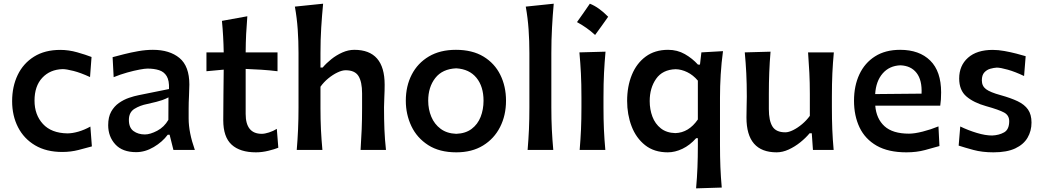

<svg xmlns="http://www.w3.org/2000/svg" viewBox="-20 -827 5750 1059"><path d="M323.7 11.2Q235.4 11.2 173.6 -25.4Q111.8 -62 79.3 -125.5Q46.9 -189 46.9 -269Q46.9 -349.6 77.6 -413.6Q108.4 -477.5 167.7 -514.6Q227.1 -551.8 312.5 -551.8Q358.9 -551.8 405.5 -538.6Q452.1 -525.4 484.9 -512.7L476.6 -401.9Q424.8 -425.8 385.3 -435.8Q345.7 -445.8 325.7 -445.8Q255.9 -443.8 213.1 -397.9Q170.4 -352.1 170.4 -272Q170.4 -193.8 216.8 -143.3Q263.2 -92.8 351.6 -91.3Q378.4 -91.3 411.9 -100.8Q445.3 -110.4 478.5 -128.9L486.8 -19.5Q456.1 -10.7 413.1 0.2Q370.1 11.2 323.7 11.2Z M731 12.2Q655.3 12.2 616 -30.8Q576.7 -73.7 576.7 -136.7Q576.7 -181.6 593.3 -211.2Q609.9 -240.7 636 -259Q662.1 -277.3 691.4 -287.4Q720.7 -297.4 745.6 -302.2L912.1 -335.9Q914.1 -382.8 899.4 -407Q884.8 -431.2 857.4 -439.9Q830.1 -448.7 793.5 -448.7Q779.3 -448.7 749.3 -443.1Q719.2 -437.5 681.6 -427Q644 -416.5 606.9 -401.4L601.1 -511.7Q627 -518.6 664.1 -528.1Q701.2 -537.6 742.9 -544.9Q784.7 -552.2 823.2 -552.2Q915.5 -552.2 970 -507.1Q1024.4 -461.9 1024.4 -360.8Q1024.4 -335.9 1022.5 -298.6Q1020.5 -261.2 1020.5 -228.5V-172.9Q1020.5 -96.7 1054.7 0H936.5L915.5 -84H905.3Q875.5 -43.9 827.9 -15.9Q780.3 12.2 731 12.2ZM779.3 -85.4Q808.1 -85.4 846.9 -105.7Q885.7 -126 908.7 -166L909.2 -290Q897.5 -283.2 874.8 -274.9Q852.1 -266.6 792 -253.4Q752 -245.6 721.4 -226.6Q690.9 -207.5 690.9 -165.5Q690.9 -122.6 716.6 -104Q742.2 -85.4 779.3 -85.4Z M1391.6 13.2Q1303.7 13.2 1257.6 -29.1Q1211.4 -71.3 1211.4 -164.1Q1211.4 -236.3 1212.4 -307.1Q1213.4 -377.9 1213.9 -442.9L1118.7 -434.1V-538.1H1213.9Q1212.4 -627 1204.1 -711.9L1344.2 -737.3Q1339.8 -683.6 1337.6 -638.4Q1335.4 -593.3 1335 -538.1H1510.7V-434.1Q1466.8 -439.5 1422.4 -442.4Q1377.9 -445.3 1335 -446.8V-198.7Q1335 -88.9 1423.8 -88.9Q1439.9 -88.9 1463.6 -96.4Q1487.3 -104 1506.8 -116.2L1515.1 -12.2Q1496.6 -4.4 1461.2 4.4Q1425.8 13.2 1391.6 13.2Z M1616.7 0Q1621.6 -58.6 1624 -113.5Q1626.5 -168.5 1626.5 -235.4V-534.2Q1626.5 -601.1 1622.1 -664.6Q1617.7 -728 1606.4 -790.5L1762.2 -806.6Q1755.9 -741.7 1751.7 -674.3Q1747.6 -606.9 1747.6 -534.2V-454.6H1759.8Q1779.3 -478 1807.4 -500.5Q1835.4 -522.9 1868.4 -537.6Q1901.4 -552.2 1934.1 -552.2Q2101.6 -552.2 2101.6 -359.9Q2101.6 -324.7 2099.9 -293Q2098.1 -261.2 2098.1 -235.4Q2098.1 -168.5 2100.3 -113.5Q2102.5 -58.6 2108.9 0H1968.8Q1972.7 -58.6 1974.9 -112.8Q1977.1 -167 1977.1 -229.5V-312Q1977.1 -375.5 1957.3 -407.5Q1937.5 -439.5 1886.2 -439.5Q1866.7 -439.5 1841.1 -427.2Q1815.4 -415 1790.5 -394.5Q1765.6 -374 1747.6 -348.6V-229.5Q1747.6 -167 1750.2 -112.8Q1752.9 -58.6 1758.3 0Z M2497.1 13.2Q2403.8 13.2 2341.8 -26.6Q2279.8 -66.4 2249 -131.3Q2218.3 -196.3 2218.3 -271.5Q2218.3 -352.1 2251 -415.5Q2283.7 -479 2345.5 -515.6Q2407.2 -552.2 2494.6 -552.2Q2585 -552.2 2646.5 -515.1Q2708 -478 2739.5 -414.3Q2771 -350.6 2771 -271.5Q2771 -190.9 2738.3 -126.5Q2705.6 -62 2644.3 -24.4Q2583 13.2 2497.1 13.2ZM2496.6 -88.9Q2547.9 -90.8 2581.3 -116Q2614.7 -141.1 2630.9 -182.1Q2647 -223.1 2647 -271.5Q2647 -350.1 2607.9 -397.9Q2568.8 -445.8 2496.6 -450.2Q2419.9 -446.8 2380.9 -396.7Q2341.8 -346.7 2341.8 -271.5Q2341.8 -224.1 2358.9 -183.1Q2376 -142.1 2410.4 -116.5Q2444.8 -90.8 2496.6 -88.9Z M2890.1 0Q2895 -58.6 2897.5 -113.5Q2899.9 -168.5 2899.9 -235.4V-534.2Q2899.9 -601.1 2895.5 -664.6Q2891.1 -728 2879.9 -790.5L3034.2 -806.6Q3028.3 -741.7 3024.7 -674.3Q3021 -606.9 3021 -534.2V-235.4Q3021 -168.5 3023.7 -113.5Q3026.4 -58.6 3031.7 0Z M3233.4 -806.6Q3259.2 -796.4 3284.5 -778.1Q3309.7 -759.9 3334.4 -734.6Q3317.2 -709.9 3299.2 -684.9Q3281.2 -660 3262.4 -634.2Q3217.3 -675.5 3162.5 -705.1Q3180.8 -730.9 3198.3 -755.8Q3215.7 -780.8 3233.4 -806.6ZM3177.2 0Q3182.1 -58.6 3184.6 -113.5Q3187 -168.5 3187 -235.4V-289.1Q3187 -364.7 3184.1 -422.1Q3181.2 -479.5 3175.8 -538.1L3319.8 -542Q3314.5 -482.4 3311.5 -424.3Q3308.6 -366.2 3308.6 -289.1V-235.4Q3308.6 -168.5 3311 -113.5Q3313.5 -58.6 3318.8 0Z M3819.3 211.9Q3824.7 153.3 3826.9 96.7Q3829.1 40 3829.1 -22V-64.9H3819.8Q3785.2 -25.9 3744.1 -6.3Q3703.1 13.2 3663.1 13.2Q3587.9 13.2 3538.1 -26.4Q3488.3 -65.9 3463.6 -130.6Q3439 -195.3 3439 -270.5Q3439 -350.6 3465.1 -414.3Q3491.2 -478 3541.7 -515.1Q3592.3 -552.2 3665 -552.2Q3715.8 -552.2 3757.3 -528.6Q3798.8 -504.9 3829.6 -470.7H3840.8L3848.6 -538.1L3967.8 -544.9Q3959 -480 3955.1 -415.8Q3951.2 -351.6 3951.2 -289.1V-27.8Q3951.2 38.6 3953.4 93.8Q3955.6 148.9 3960.9 207.5ZM3705.1 -92.8Q3778.8 -95.2 3829.1 -168V-382.3Q3803.2 -413.1 3770.5 -429Q3737.8 -444.8 3706.5 -445.3Q3634.3 -442.9 3598.9 -392.3Q3563.5 -341.8 3563.5 -269.5Q3563.5 -223.6 3578.4 -183.8Q3593.3 -144 3624.8 -119.1Q3656.2 -94.2 3705.1 -92.8Z M4263.7 13.2Q4097.2 13.2 4097.2 -178.7Q4097.2 -213.9 4098.1 -240.5Q4099.1 -267.1 4099.1 -293.9Q4099.1 -366.7 4096.2 -423.1Q4093.3 -479.5 4087.9 -538.1L4230 -542Q4225.1 -483.4 4222.9 -427Q4220.7 -370.6 4220.7 -308.6V-225.1Q4220.7 -161.6 4240.5 -129.4Q4260.3 -97.2 4311.5 -97.2Q4330.1 -97.2 4354.7 -109.4Q4379.4 -121.6 4404.1 -142.3Q4428.7 -163.1 4446.8 -188V-308.6Q4446.8 -370.6 4444.1 -425Q4441.4 -479.5 4437 -538.1H4579.1Q4573.7 -479.5 4571 -423.1Q4568.4 -366.7 4568.4 -293.9V-235.4Q4568.4 -168.5 4570.6 -113.5Q4572.8 -58.6 4578.1 0H4463.9L4457.5 -91.8H4445.3Q4424.3 -66.4 4394.3 -42.2Q4364.3 -18.1 4330.3 -2.4Q4296.4 13.2 4263.7 13.2Z M4979.5 13.2Q4879.4 13.2 4815.4 -23.4Q4751.5 -60.1 4720.9 -124.3Q4690.4 -188.5 4690.4 -271.5Q4690.4 -353.5 4720 -416.7Q4749.5 -480 4806.4 -516.1Q4863.3 -552.2 4944.8 -552.2Q5050.8 -552.2 5110.8 -492.9Q5170.9 -433.6 5170.9 -317.4Q5170.9 -295.9 5169.7 -278.6Q5168.5 -261.2 5166 -244.1H4807.6Q4813.5 -171.9 4858.6 -130.9Q4903.8 -89.8 4993.7 -89.8Q5024.4 -89.8 5069.6 -101.3Q5114.7 -112.8 5156.2 -129.9L5161.6 -21.5Q5128.9 -12.2 5082.5 0.5Q5036.1 13.2 4979.5 13.2ZM5063 -310.5Q5066.4 -384.8 5035.6 -424.6Q5004.9 -464.4 4946.3 -466.8Q4885.3 -464.4 4848.4 -421.9Q4811.5 -379.4 4807.1 -308.1Z M5459.5 13.2Q5397.5 13.2 5348.9 0Q5300.3 -13.2 5267.6 -23.9L5276.4 -129.4Q5320.8 -107.9 5367.9 -93.8Q5415 -79.6 5452.1 -79.6Q5490.2 -81.1 5518.3 -96.9Q5546.4 -112.8 5546.4 -158.7Q5546.4 -190.9 5518.3 -206.3Q5490.2 -221.7 5418.5 -241.7Q5350.6 -260.7 5310.5 -294.9Q5270.5 -329.1 5270.5 -394Q5270.5 -465.3 5319.1 -508.5Q5367.7 -551.8 5455.6 -551.8Q5485.8 -551.8 5519.8 -545.7Q5553.7 -539.6 5585 -531.5Q5616.2 -523.4 5637.2 -517.1L5628.4 -407.7Q5579.1 -431.2 5538.6 -442.6Q5498 -454.1 5478 -454.1Q5461.4 -453.1 5442.1 -447.8Q5422.9 -442.4 5409.2 -427.5Q5395.5 -412.6 5395.5 -383.8Q5395.5 -352.5 5418.5 -335.2Q5441.4 -317.9 5499 -302.2Q5555.2 -286.6 5593 -268.6Q5630.9 -250.5 5650.1 -222.9Q5669.4 -195.3 5669.4 -150.9Q5669.4 -105 5647.7 -67.6Q5626 -30.3 5579.8 -8.5Q5533.7 13.2 5459.5 13.2Z"/></svg>

Font: Pinar DS1 SemiBold
Style: Regular
Weight: 600
Designer: Amin Abedi
Version: Version 3.000